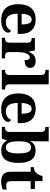

<svg xmlns="http://www.w3.org/2000/svg" viewBox="1132 -1932 810 3113"><g transform="rotate(90 1536.5 -375.0)"><path d="M306 10C450 10 509 -52 509 -104C509 -126 494 -142 475 -148C452 -102 409 -65 341 -65C251 -65 204 -123 201 -257H529V-308C529 -467 440 -549 295 -549C137 -549 47 -453 47 -265C47 -91 136 10 306 10ZM376 -321H203C206 -427 241 -484 297 -484C354 -484 376 -423 376 -321Z M592 0H926V-53H894C854 -53 824 -61 824 -120V-273C824 -350 849 -453 908 -453C945 -453 955 -425 955 -370C1034 -370 1080 -399 1080 -460C1080 -511 1047 -548 971 -548C889 -548 853 -511 822 -440H817L797 -536H597V-483H600C644 -483 671 -474 671 -415V-125C671 -62 641 -53 596 -53H592Z M1112 0H1430V-53H1418C1378 -53 1347 -67 1347 -124V-760H1112V-707H1124C1152 -707 1195 -699 1195 -646V-124C1195 -67 1164 -53 1124 -53H1112Z M1753 10C1897 10 1956 -52 1956 -104C1956 -126 1941 -142 1922 -148C1899 -102 1856 -65 1788 -65C1698 -65 1651 -123 1648 -257H1976V-308C1976 -467 1887 -549 1742 -549C1584 -549 1494 -453 1494 -265C1494 -91 1583 10 1753 10ZM1823 -321H1650C1653 -427 1688 -484 1744 -484C1801 -484 1823 -423 1823 -321Z M2416 10C2549 10 2621 -76 2621 -270C2621 -463 2550 -548 2420 -548C2344 -548 2299 -515 2270 -468H2265C2268 -496 2271 -553 2271 -589V-760H2036V-707H2042C2084 -707 2119 -697 2119 -640V-123C2119 -62 2081 -53 2043 -53H2036V0H2226L2255 -78H2262C2291 -26 2339 10 2416 10ZM2374 -65C2294 -65 2271 -138 2271 -270C2271 -408 2294 -474 2373 -474C2440 -474 2467 -407 2467 -271C2467 -138 2440 -65 2374 -65Z M2922 10C2984 10 3032 -5 3053 -15V-80C3032 -75 3008 -71 2982 -71C2935 -71 2916 -98 2916 -158V-468H3044V-536H2916V-660H2833C2823 -615 2807 -582 2787 -561C2767 -539 2732 -519 2689 -519V-468H2764V-148C2764 -31 2820 10 2922 10Z"/></g></svg>

Font: Noto Serif Lao
Style: Bold
Weight: 700
Designer: Monotype Design Team
Foundry: Monotype Imaging Inc.
Version: Version 2.003